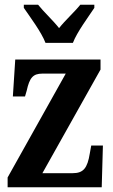

<svg xmlns="http://www.w3.org/2000/svg" viewBox="-20 -786 473 806"><path d="M171 -606H286C303 -651 351 -715 376 -753V-766H317C295 -738 253 -700 228 -668C203 -700 162 -738 140 -766H80V-753C106 -715 154 -651 171 -606ZM12 0H407L412 -175H363L357 -142C347 -80 330 -59 285 -59H158L402 -494V-536H44L34 -381H85L92 -405C104 -459 118 -477 158 -477H256L12 -41Z"/></svg>

Font: Noto Serif Lao ExtraCondensed
Style: Bold
Weight: 700
Width: 2
Designer: Monotype Design Team
Foundry: Monotype Imaging Inc.
Version: Version 2.003